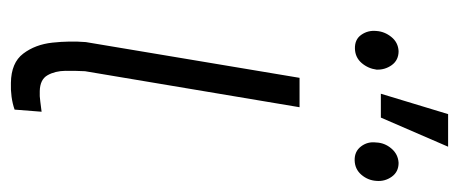

<svg xmlns="http://www.w3.org/2000/svg" viewBox="-266 -576 846 354"><g transform="rotate(90 157.0 -399.0)"><path d="M123.5 -528.3H177.7L111.3 -132.8Q110.4 -115.7 110.6 -96.7Q110.8 -77.6 118.7 -63.7Q126.5 -49.8 147.9 -49.3Q157.2 -48.8 167.2 -50.3Q177.2 -51.8 186 -52.7L182.1 -2.9Q170.9 1 158.2 2.7Q145.5 4.4 132.8 3.9Q95.7 3.4 78.9 -18.8Q62 -41 58.6 -72.8Q55.2 -104.5 57.6 -134.3ZM152.8 -678.2 190.4 -802.2H250.5L196.8 -678.2ZM37.1 -669.9Q38.1 -685.1 48.1 -697.5Q58.1 -710 74.2 -710.9Q90.8 -710.9 99.9 -698.5Q108.9 -686 108.4 -670.4Q106.4 -654.8 96.2 -642.8Q85.9 -630.9 69.8 -630.4Q52.7 -629.9 44.2 -642.1Q35.6 -654.3 37.1 -669.9ZM242.7 -669.4Q243.2 -685.1 253.7 -697.5Q264.2 -710 280.3 -710.9Q296.9 -710.9 305.9 -698.2Q314.9 -685.5 313.5 -669.9Q312.5 -654.3 302.2 -642.3Q292 -630.4 275.9 -629.9Q259.3 -629.4 250 -641.6Q240.7 -653.8 242.7 -669.4Z"/></g></svg>

Font: Roboto Condensed Light
Style: Italic
Weight: 300
Italic angle: -12°
Designer: Christian Robertson
Foundry: Google
Version: Version 3.0; 2020